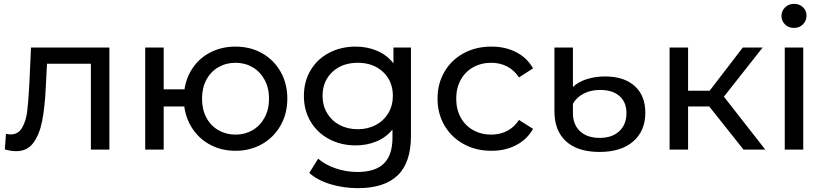

<svg xmlns="http://www.w3.org/2000/svg" viewBox="-20 -777 4285 997"><path d="M548 -530H141L132 -334C128.7 -274.7 125 -229 121 -197C117 -165 108.3 -137.3 95 -114C81.7 -90.7 61.7 -79 35 -79C27.7 -79 19.7 -80 11 -82L5 -1C27 5 46.7 8 64 8C102 8 131.7 -6.3 153 -35C174.3 -63.7 189.7 -101.8 199 -149.5C208.3 -197.2 214.7 -256.7 218 -328L224 -446H452V0H548Z M1341 -500.5C1300.3 -523.5 1254.3 -535 1203 -535C1157 -535 1115.2 -525.8 1077.5 -507.5C1039.8 -489.2 1008.8 -463.2 984.5 -429.5C960.2 -395.8 944.7 -357 938 -313H830V-530H734V0H830V-224H937C943 -179.3 958.2 -139.5 982.5 -104.5C1006.8 -69.5 1038 -42.3 1076 -23C1114 -3.7 1156.3 6 1203 6C1254.3 6 1300.3 -5.7 1341 -29C1381.7 -52.3 1413.7 -84.5 1437 -125.5C1460.3 -166.5 1472 -213 1472 -265C1472 -317 1460.3 -363.5 1437 -404.5C1413.7 -445.5 1381.7 -477.5 1341 -500.5ZM1291.5 -101C1265.2 -85.7 1235.7 -78 1203 -78C1170.3 -78 1140.7 -85.7 1114 -101C1087.3 -116.3 1066.5 -138.2 1051.5 -166.5C1036.5 -194.8 1029 -227.7 1029 -265C1029 -301.7 1036.5 -334.2 1051.5 -362.5C1066.5 -390.8 1087.3 -412.7 1114 -428C1140.7 -443.3 1170.3 -451 1203 -451C1235.7 -451 1265.2 -443.3 1291.5 -428C1317.8 -412.7 1338.7 -390.8 1354 -362.5C1369.3 -334.2 1377 -301.7 1377 -265C1377 -227.7 1369.3 -194.8 1354 -166.5C1338.7 -138.2 1317.8 -116.3 1291.5 -101Z M2114 -530H2023V-448C2001 -476.7 1972.8 -498.3 1938.5 -513C1904.2 -527.7 1867 -535 1827 -535C1776.3 -535 1730.5 -524.3 1689.5 -503C1648.5 -481.7 1616.3 -451.5 1593 -412.5C1569.7 -373.5 1558 -329 1558 -279C1558 -229 1569.7 -184.5 1593 -145.5C1616.3 -106.5 1648.5 -76.2 1689.5 -54.5C1730.5 -32.8 1776.3 -22 1827 -22C1865.7 -22 1901.5 -28.8 1934.5 -42.5C1967.5 -56.2 1995.3 -76.7 2018 -104V-62C2018 -2 2003.2 42.7 1973.5 72C1943.8 101.3 1898 116 1836 116C1797.3 116 1759.8 109.8 1723.5 97.5C1687.2 85.2 1656.7 68.3 1632 47L1586 121C1614 146.3 1650.7 165.8 1696 179.5C1741.3 193.2 1789 200 1839 200C1930.3 200 1999 177.8 2045 133.5C2091 89.2 2114 20.7 2114 -72ZM1931.5 -128C1903.8 -113.3 1872.7 -106 1838 -106C1802.7 -106 1771.2 -113.3 1743.5 -128C1715.8 -142.7 1694.2 -163.2 1678.5 -189.5C1662.8 -215.8 1655 -245.7 1655 -279C1655 -330.3 1672 -371.8 1706 -403.5C1740 -435.2 1784 -451 1838 -451C1891.3 -451 1935 -435.2 1969 -403.5C2003 -371.8 2020 -330.3 2020 -279C2020 -245.7 2012.2 -215.8 1996.5 -189.5C1980.8 -163.2 1959.2 -142.7 1931.5 -128Z M2387.5 -29C2429.8 -5.7 2478 6 2532 6C2580 6 2622.8 -3.8 2660.5 -23.5C2698.2 -43.2 2727.3 -71.3 2748 -108L2675 -154C2658.3 -128.7 2637.7 -109.7 2613 -97C2588.3 -84.3 2561 -78 2531 -78C2496.3 -78 2465.2 -85.7 2437.5 -101C2409.8 -116.3 2388.2 -138.2 2372.5 -166.5C2356.8 -194.8 2349 -227.7 2349 -265C2349 -301.7 2356.8 -334.2 2372.5 -362.5C2388.2 -390.8 2409.8 -412.7 2437.5 -428C2465.2 -443.3 2496.3 -451 2531 -451C2561 -451 2588.3 -444.7 2613 -432C2637.7 -419.3 2658.3 -400.3 2675 -375L2748 -422C2727.3 -458.7 2698.2 -486.7 2660.5 -506C2622.8 -525.3 2580 -535 2532 -535C2478 -535 2429.8 -523.5 2387.5 -500.5C2345.2 -477.5 2312 -445.5 2288 -404.5C2264 -363.5 2252 -317 2252 -265C2252 -213 2264 -166.5 2288 -125.5C2312 -84.5 2345.2 -52.3 2387.5 -29Z M2919.5 -43C2959.8 -6.3 3017.7 12 3093 12C3167.7 12 3226 -6.2 3268 -42.5C3310 -78.8 3331 -128.7 3331 -192C3331 -250.7 3312.7 -296.7 3276 -330C3239.3 -363.3 3188 -380 3122 -380C3087.3 -380 3055.2 -375.2 3025.5 -365.5C2995.8 -355.8 2972.3 -342.3 2955 -325V-530H2859V-199C2859 -131.7 2879.2 -79.7 2919.5 -43ZM3196 -96C3171.3 -72.7 3137.3 -61 3094 -61C3050.7 -61 3016.7 -72.5 2992 -95.5C2967.3 -118.5 2955 -150.3 2955 -191V-238C2967.7 -260.7 2986.3 -278.3 3011 -291C3035.7 -303.7 3064 -310 3096 -310C3139.3 -310 3173 -299.3 3197 -278C3221 -256.7 3233 -227.3 3233 -190C3233 -150.7 3220.7 -119.3 3196 -96Z M3663 -224 3841 0H3954L3739 -275L3940 -530H3837L3665 -306H3553V-530H3457V0H3553V-224Z M4055 -530V0H4151V-530ZM4056.5 -650C4068.8 -638 4084.3 -632 4103 -632C4121.7 -632 4137.2 -638.2 4149.5 -650.5C4161.8 -662.8 4168 -678 4168 -696C4168 -713.3 4161.8 -727.8 4149.5 -739.5C4137.2 -751.2 4121.7 -757 4103 -757C4084.3 -757 4068.8 -750.8 4056.5 -738.5C4044.2 -726.2 4038 -711.3 4038 -694C4038 -676.7 4044.2 -662 4056.5 -650Z"/></svg>

Font: ICO Headline
Style: Regular
Weight: 500
Designer: Julieta Ulanovsky
Foundry: Julieta Ulanovsky
Version: Version 7.200